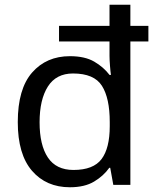

<svg xmlns="http://www.w3.org/2000/svg" viewBox="-20 -780 657 810"><path d="M275 10Q175 10 115 -59.5Q55 -129 55 -265Q55 -405 115.5 -474Q176 -543 275 -543Q338 -543 377.5 -520Q417 -497 442 -464H448Q446 -477 444 -502.5Q442 -528 442 -544V-605H229V-671H442V-760H530V-671H606V-605H530V0H458L445 -72H441Q417 -38 377 -14Q337 10 275 10ZM290 -63Q374 -63 408.5 -109Q443 -155 443 -248V-265Q443 -366 410 -418Q377 -470 288 -470Q217 -470 182 -415Q147 -360 147 -264Q147 -168 182 -115.5Q217 -63 290 -63Z"/></svg>

Font: Noto Sans Carian
Style: Regular
Weight: 400
Designer: Monotype Design Team
Foundry: Monotype Imaging Inc.
Version: Version 2.002; ttfautohint (v1.8.4.7-5d5b)